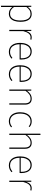

<svg xmlns="http://www.w3.org/2000/svg" viewBox="1760 -2540 978 4539"><g transform="rotate(90 2249.5 -270.0)"><path d="M309 -530Q399 -530 447 -461.5Q495 -393 495 -264Q495 -179 473 -117.5Q451 -56 408 -23Q365 10 303 10Q248 10 205 -17Q162 -44 137 -84L139 -119Q169 -72 209.5 -45Q250 -18 302 -18Q381 -18 422.5 -81.5Q464 -145 464 -264Q464 -343 446.5 -396Q429 -449 394.5 -475.5Q360 -502 309 -502Q254 -502 216 -476Q178 -450 139 -398L138 -432Q169 -477 211.5 -503.5Q254 -530 309 -530ZM141 -520 144 -421 145 -412V193L115 199V-520Z M866 -530Q896 -530 918 -524L912 -497Q893 -503 866 -503Q806 -503 770.5 -457Q735 -411 709 -311L707 -378Q728 -456 766 -493Q804 -530 866 -530ZM711 -520 712 -384 715 -346V0H685V-520Z M1194 -530Q1258 -530 1301 -499.5Q1344 -469 1365.5 -413.5Q1387 -358 1387 -283Q1387 -262 1385 -244H1019V-270H1357V-294Q1357 -390 1316.5 -446Q1276 -502 1196 -502Q1148 -502 1109 -475.5Q1070 -449 1047 -394Q1024 -339 1024 -256Q1025 -176 1048.5 -122.5Q1072 -69 1112 -43.5Q1152 -18 1205 -18Q1248 -18 1280.5 -31.5Q1313 -45 1349 -74L1366 -52Q1330 -21 1291.5 -5.5Q1253 10 1205 10Q1107 10 1050 -60.5Q993 -131 993 -256Q993 -340 1018 -402Q1043 -464 1088.5 -497Q1134 -530 1194 -530Z M1723 -530Q1787 -530 1830 -499.5Q1873 -469 1894.5 -413.5Q1916 -358 1916 -283Q1916 -262 1914 -244H1548V-270H1886V-294Q1886 -390 1845.5 -446Q1805 -502 1725 -502Q1677 -502 1638 -475.5Q1599 -449 1576 -394Q1553 -339 1553 -256Q1554 -176 1577.5 -122.5Q1601 -69 1641 -43.5Q1681 -18 1734 -18Q1777 -18 1809.5 -31.5Q1842 -45 1878 -74L1895 -52Q1859 -21 1820.5 -5.5Q1782 10 1734 10Q1636 10 1579 -60.5Q1522 -131 1522 -256Q1522 -340 1547 -402Q1572 -464 1617.5 -497Q1663 -530 1723 -530Z M2313 -530Q2383 -530 2418 -489Q2453 -448 2453 -370V0H2423V-366Q2423 -435 2395.5 -469Q2368 -503 2312 -503Q2254 -503 2210.5 -472Q2167 -441 2126 -383L2117 -409Q2155 -466 2203.5 -498Q2252 -530 2313 -530ZM2122 -520 2126 -389V0H2096V-520Z M2847 -530Q2889 -530 2921 -518Q2953 -506 2984 -480L2967 -459Q2942 -481 2913.5 -491.5Q2885 -502 2848 -502Q2766 -502 2715.5 -438.5Q2665 -375 2665 -257Q2665 -141 2715 -79.5Q2765 -18 2847 -18Q2885 -18 2915.5 -30Q2946 -42 2972 -65L2990 -44Q2929 10 2849 10Q2784 10 2735.5 -21.5Q2687 -53 2660 -113Q2633 -173 2633 -257Q2633 -340 2659.5 -402Q2686 -464 2734.5 -497Q2783 -530 2847 -530Z M3467 -366Q3467 -434 3439 -468.5Q3411 -503 3356 -503Q3298 -503 3254.5 -472Q3211 -441 3170 -383L3161 -408Q3200 -466 3248 -498Q3296 -530 3357 -530Q3426 -530 3461.5 -488Q3497 -446 3497 -370V0H3467ZM3140 0V-734L3170 -739V0Z M3878 -530Q3942 -530 3985 -499.5Q4028 -469 4049.5 -413.5Q4071 -358 4071 -283Q4071 -262 4069 -244H3703V-270H4041V-294Q4041 -390 4000.5 -446Q3960 -502 3880 -502Q3832 -502 3793 -475.5Q3754 -449 3731 -394Q3708 -339 3708 -256Q3709 -176 3732.5 -122.5Q3756 -69 3796 -43.5Q3836 -18 3889 -18Q3932 -18 3964.5 -31.5Q3997 -45 4033 -74L4050 -52Q4014 -21 3975.5 -5.5Q3937 10 3889 10Q3791 10 3734 -60.5Q3677 -131 3677 -256Q3677 -340 3702 -402Q3727 -464 3772.5 -497Q3818 -530 3878 -530Z M4432 -530Q4462 -530 4484 -524L4478 -497Q4459 -503 4432 -503Q4372 -503 4336.5 -457Q4301 -411 4275 -311L4273 -378Q4294 -456 4332 -493Q4370 -530 4432 -530ZM4277 -520 4278 -384 4281 -346V0H4251V-520Z"/></g></svg>

Font: Firava
Style: Regular
Weight: 400
Designer: Carrois Corporate & Edenspiekermann AG
Foundry: Greg Finn Gibson
Version: Version 5.000